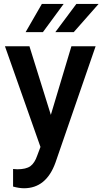

<svg xmlns="http://www.w3.org/2000/svg" viewBox="-20 -770 535 1003"><path d="M269 -602.1H365.2L495.1 -749.5H378.9ZM113.8 -602.1H204.1L312.5 -749.5H198.7ZM133.8 -528.3H5.9L191.4 -2.4L174.3 43C165.5 68.8 153.8 86.9 138.7 98.1C123.5 108.9 100.6 114.3 70.8 114.3L48.3 112.8V204.6C69.3 210.4 88.4 213.4 105.5 213.4C182.6 213.4 237.3 168.9 269.5 80.1L479.5 -528.3H353L245.6 -169.9Z"/></svg>

Font: Roboto Medium
Style: Regular
Weight: 500
Designer: Google
Version: Version 2.137; 2017